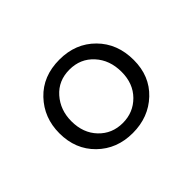

<svg xmlns="http://www.w3.org/2000/svg" viewBox="-72 -831 508 508"><g transform="rotate(-45 182.0 -576.5)"><path d="M182 -713.5Q242.5 -713.5 281.5 -674.2Q320.5 -635 320.5 -573.5Q320.5 -513.5 280.8 -476Q241 -438.5 182 -438.5Q122.5 -438.5 83.2 -477Q44 -515.5 44 -575.5Q44 -633.5 82 -673.5Q120 -713.5 182 -713.5ZM182 -676Q140.5 -676 114.8 -646.8Q89 -617.5 89 -575.5Q89 -531.5 115.5 -503.8Q142 -476 182 -476Q221.5 -476 248.5 -503.2Q275.5 -530.5 275.5 -574Q275.5 -618.5 249.2 -647.2Q223 -676 182 -676Z"/></g></svg>

Font: Fraunces 72pt S000 Black
Style: Regular
Weight: 900
Version: Version 1.000; ttfautohint (v1.8.3)